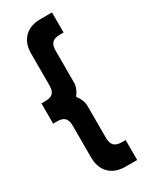

<svg xmlns="http://www.w3.org/2000/svg" viewBox="-248 -959 904 1118"><g transform="rotate(-30 204.0 -400.0)"><path d="M0 -468V-332H24C74 -332 93 -313 93 -263V-49C93 40 149 96 238 96H318V-38H294C245 -38 225 -59 225 -108V-322C225 -348 213 -376 194 -400C213 -424 225 -452 225 -478V-692C225 -741 245 -761 294 -761H318V-896H238C149 -896 93 -840 93 -751V-537C93 -487 74 -468 24 -468Z"/></g></svg>

Font: MintSans
Style: Bold
Weight: 700
Version: Version 2.0